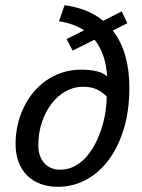

<svg xmlns="http://www.w3.org/2000/svg" viewBox="-20 -699 540 729"><path d="M232.9 -550.8 299.3 -584Q277.8 -597.7 253.9 -606Q230 -614.3 204.1 -618.2L225.1 -679.2Q315.4 -667 371.6 -620.1L442.4 -655.8L463.4 -610.8L408.2 -583Q440.4 -541.5 455.8 -487.1Q471.2 -432.6 471.2 -366.7Q471.2 -277.8 449.5 -207.8Q427.7 -137.7 390.9 -89.4Q354 -41 304.7 -15.4Q255.4 10.3 199.7 10.3Q163.1 10.3 133.3 -1Q103.5 -12.2 82.5 -33.2Q61.5 -54.2 50.3 -84.7Q39.1 -115.2 39.1 -153.3Q39.1 -189 46.9 -223.9Q54.7 -258.8 69.6 -290Q84.5 -321.3 106 -347.7Q127.4 -374 155.3 -393.3Q183.1 -412.6 216.6 -423.6Q250 -434.6 288.6 -434.6Q320.3 -434.6 346.2 -428.7Q372.1 -422.9 386.7 -408.7Q383.8 -455.6 371.3 -489.7Q358.9 -523.9 338.9 -548.3L255.9 -506.8ZM294.4 -369.6Q260.7 -369.6 230.2 -352.8Q199.7 -335.9 176.5 -306.4Q153.3 -276.9 139.4 -235.8Q125.5 -194.8 125.5 -146.5Q125.5 -127 130.9 -110.4Q136.2 -93.8 146.7 -81.3Q157.2 -68.8 172.6 -61.8Q188 -54.7 208 -54.7Q238.3 -54.7 263.4 -68.1Q288.6 -81.5 308.3 -104Q328.1 -126.5 342.8 -155.5Q357.4 -184.6 366.9 -215.6Q376.5 -246.6 380.9 -277.1Q385.3 -307.6 384.8 -333Q369.6 -348.6 348.6 -359.1Q327.6 -369.6 294.4 -369.6Z"/></svg>

Font: PT Astra Sans
Style: Italic
Weight: 400
Italic angle: -16°
Designer: A.Korolkova, I. Chaeva
Foundry: ParaType Ltd
Version: Version 1.001; ttfautohint (v1.6)